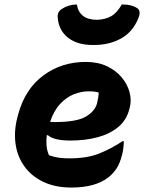

<svg xmlns="http://www.w3.org/2000/svg" viewBox="-20 -830 647 862"><path d="M365 -552Q419 -552 459.5 -533Q500 -514 526 -483Q552 -452 561.5 -416.5Q571 -381 563 -349L561 -341Q548 -290 510 -259Q472 -228 417 -213.5Q362 -199 296 -199Q222 -199 195 -223H190Q187 -199 189 -176Q191 -153 200 -133Q222 -125 244 -122Q266 -119 290 -119Q370 -119 423.5 -140Q477 -161 530 -196H536Q535 -161 528 -135Q518 -95 502.5 -72.5Q487 -50 467 -34Q408 12 301 12Q227 12 173.5 -14Q120 -40 88.5 -84.5Q57 -129 49.5 -186.5Q42 -244 59 -307L62 -318Q93 -431 175 -491.5Q257 -552 365 -552ZM378 -420Q345 -420 312 -407Q279 -394 250.5 -364Q222 -334 205 -283Q216 -282 225 -282Q323 -282 364.5 -306Q406 -330 416 -367Q423 -398 423 -415Q415 -417 405 -418.5Q395 -420 378 -420ZM417 -741Q454 -743 479.5 -757.5Q505 -772 527 -810Q573 -810 598 -792Q614 -779 601 -748Q576 -686 523 -657Q470 -628 403 -628H397Q326 -628 284.5 -661.5Q243 -695 239 -752Q237 -777 258 -790Q286 -809 325 -810Q330 -777 352.5 -759Q375 -741 417 -741Z"/></svg>

Font: Recursive Sn Csl St XBd
Style: Italic
Weight: 800
Italic angle: -15°
Version: Version 1.079;hotconv 1.0.112;makeotfexe 2.5.65598; ttfautoh